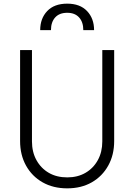

<svg xmlns="http://www.w3.org/2000/svg" viewBox="-20 -1019 735 1051"><path d="M348 12Q271 12 213 -21Q155 -54 122.5 -112.5Q90 -171 90 -247V-745H155V-245Q155 -187 179.5 -142.5Q204 -98 247 -73Q290 -48 348 -48Q405 -48 448 -73Q491 -98 515.5 -142.5Q540 -187 540 -245V-745H605V-247Q605 -171 572.5 -112.5Q540 -54 482.5 -21Q425 12 348 12ZM200 -854Q200 -918 238.5 -958.5Q277 -999 348 -999Q418 -999 456.5 -958.5Q495 -918 495 -854H436Q436 -898 413 -923.5Q390 -949 348 -949Q305 -949 282 -923.5Q259 -898 259 -854Z"/></svg>

Font: Plus Jakarta Sans Light
Style: Regular
Weight: 300
Designer: Gumpita Rahayu
Foundry: Tokotype
Version: Version 2.006; ttfautohint (v1.8.4.7-5d5b)